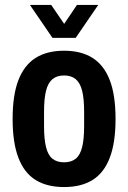

<svg xmlns="http://www.w3.org/2000/svg" viewBox="-20 -744 518 776"><path d="M239 12Q170 12 124 -16.5Q78 -45 54.5 -106Q31 -167 31 -263Q31 -360 54.5 -420.5Q78 -481 124 -510Q170 -539 239 -539Q308 -539 354 -510Q400 -481 423.5 -420.5Q447 -360 447 -263Q447 -167 423.5 -106Q400 -45 354 -16.5Q308 12 239 12ZM239 -88Q268 -88 286 -102.5Q304 -117 312 -149.5Q320 -182 320 -234V-292Q320 -345 312 -377Q304 -409 286 -424Q268 -439 239 -439Q210 -439 192 -424Q174 -409 166 -377Q158 -345 158 -292V-234Q158 -182 166 -149.5Q174 -117 192 -102.5Q210 -88 239 -88ZM101 -724H187L263 -613H216L291 -724H377L286 -591H192Z"/></svg>

Font: Archivo Condensed
Style: Bold
Weight: 700
Width: 3
Designer: Hector Gatti
Foundry: Omnibus-Type
Version: Version 2.001